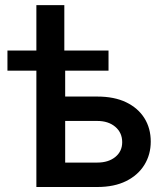

<svg xmlns="http://www.w3.org/2000/svg" viewBox="-20 -748 668 768"><path d="M9.8 -465.3V-545.9H414.1V-465.3ZM125.5 -545.9V-727.5H237.3V-545.9ZM209.5 -361.8H369.1Q437 -361.8 484.6 -338.9Q532.2 -315.9 557.6 -275.4Q583 -234.9 583 -181.6Q583 -129.9 557.6 -88.6Q532.2 -47.4 484.6 -23.7Q437 0 369.1 0H125.5V-545.9H240.7V-97.7H369.1Q413.6 -97.7 441.2 -120.1Q468.8 -142.6 468.8 -179.2Q468.8 -217.3 441.2 -240.7Q413.6 -264.2 369.1 -264.2H209.5Z"/></svg>

Font: Inter
Style: 540
Weight: 540
Designer: Rasmus Andersson
Foundry: rsms
Version: Version 4.001;git-66647c0bb